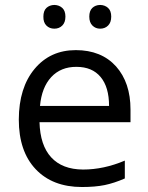

<svg xmlns="http://www.w3.org/2000/svg" viewBox="-20 -748 601 778"><path d="M421.9 -318.8Q421.9 -395 387.7 -436Q353.5 -477.1 290 -477.1Q226.6 -477.5 187.5 -435.5Q148.9 -393.6 142.1 -318.8ZM312 9.8Q192.9 9.8 124.5 -62.5Q56.2 -134.8 56.2 -263.7Q56.6 -392.6 120.1 -468.8Q183.6 -544.9 287.1 -544.9Q390.6 -544.9 450.2 -479Q508.8 -413.1 508.8 -304.2V-252.9H140.1Q142.6 -159.2 187.5 -110.4Q232.4 -61.5 316.4 -61Q400.4 -61 485.8 -97.2V-24.9Q442.4 -5.9 403.8 2Q365.2 9.8 312 9.8ZM385.7 -728Q405.3 -727.5 418 -715.8Q430.7 -704.1 430.7 -680.7Q430.7 -657.2 418 -644.5Q405.3 -631.8 385.7 -631.8Q367.2 -631.8 354.5 -644.5Q341.8 -657.2 341.8 -680.7Q341.8 -704.1 354 -715.8Q366.2 -727.5 385.7 -728ZM200.2 -728Q219.7 -727.5 232.4 -715.8Q245.1 -704.1 245.1 -680.7Q245.1 -657.2 232.4 -644.5Q219.7 -631.8 200.2 -631.8Q180.7 -631.8 168 -644.5Q155.3 -657.2 155.8 -680.7Q155.8 -704.1 168 -715.8Q180.7 -727.5 200.2 -728Z"/></svg>

Font: OpenSansHebrew-Regular
Style: Regular
Weight: 400
Foundry: Ascender Corporation, Yanek Iontef
Version: Version 2.001;PS 002.001;hotconv 1.0.70;makeotf.lib2.5.58329